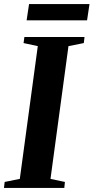

<svg xmlns="http://www.w3.org/2000/svg" viewBox="-34 -925 461 945"><path d="M-14.5 0 -11 -29.5 63.5 -44.5 152 -698 82 -713 86 -743H382L378.5 -713L303 -698L214.5 -44.5L285.5 -29.5L282.5 0ZM109 -905H406.5L394.5 -825H97Z"/></svg>

Font: Merriweather 96pt
Style: Bold Italic
Weight: 700
Italic angle: -7.8°
Version: Version 2.101